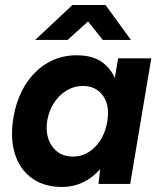

<svg xmlns="http://www.w3.org/2000/svg" viewBox="-20 -732 637 764"><path d="M372 0 382 -93 450 -500H582L498 0ZM227 12Q159 12 112 -19.5Q65 -51 43.5 -107.5Q22 -164 30 -239Q36 -297 56.5 -347Q77 -397 110.5 -434Q144 -471 188 -491.5Q232 -512 286 -512Q353 -512 392.5 -480Q432 -448 447.5 -392.5Q463 -337 454 -263Q448 -196 428.5 -145Q409 -94 378.5 -59Q348 -24 309.5 -6Q271 12 227 12ZM270 -109Q300 -109 324.5 -122Q349 -135 367.5 -157.5Q386 -180 396.5 -208.5Q407 -237 409 -267Q414 -322 386 -356Q358 -390 311 -390Q280 -390 254.5 -377Q229 -364 210 -342.5Q191 -321 179.5 -293Q168 -265 166 -234Q163 -180 191.5 -144.5Q220 -109 270 -109ZM120 -573 268 -712H399V-709L249 -573ZM389 -573 281 -709 282 -712H400L501 -573Z"/></svg>

Font: Figtree Light
Style: Bold Italic
Weight: 700
Italic angle: -9.5°
Version: Version 2.000